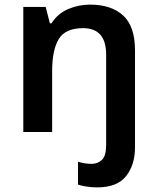

<svg xmlns="http://www.w3.org/2000/svg" viewBox="-20 -572 682 832"><path d="M401 240Q377 240 355 236.5Q333 233 318 228V129Q332 133 346 135.5Q360 138 377 138Q403 138 421.5 121Q440 104 440 55V-335Q440 -450 340 -450Q263 -450 234.5 -402.5Q206 -355 206 -265V0H81V-542H178L196 -471H203Q230 -513 275 -532.5Q320 -552 370 -552Q462 -552 513.5 -505Q565 -458 565 -354V67Q565 142 526.5 191Q488 240 401 240Z"/></svg>

Font: Noto Sans Medefaidrin SemiBold
Style: Regular
Weight: 600
Designer: Dalton Maag Ltd
Foundry: Dalton Maag Ltd
Version: Version 1.002; ttfautohint (v1.8.4.7-5d5b)